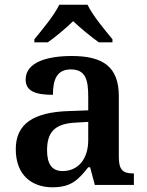

<svg xmlns="http://www.w3.org/2000/svg" viewBox="-20 -786 625 816"><path d="M126 -619V-606H183C215 -628 261 -667 291 -696C321 -667 369 -628 400 -606H458V-619C427 -657 373 -721 352 -766H232C211 -721 157 -657 126 -619ZM203 10C282 10 312 -21 355 -75H363L383 0H549V-49H546C501 -49 485 -65 485 -120V-377C485 -502 418 -548 285 -548C177 -548 89 -520 89 -448C89 -400 128 -383 205 -383C205 -445 220 -491 281 -491C346 -491 355 -443 355 -374V-317L272 -314C121 -309 47 -259 47 -152C47 -42 115 10 203 10ZM246 -59C201 -59 180 -89 180 -147C180 -222 210 -261 303 -265L355 -268V-191C355 -110 312 -59 246 -59Z"/></svg>

Font: Noto Serif SemiBold
Style: Regular
Weight: 600
Designer: Monotype Design Team
Foundry: Monotype Imaging Inc.
Version: Version 2.013